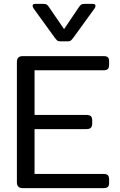

<svg xmlns="http://www.w3.org/2000/svg" viewBox="-20 -969 619 989"><path d="M262 -775 154 -924Q148 -933 148 -939Q148 -949 161 -949H201Q215 -949 220 -946Q225 -943 232 -933L310 -819L387 -933Q394 -943 399 -946Q404 -949 418 -949H458Q472 -949 472 -938Q472 -932 466 -924L358 -775Q349 -763 344 -759.5Q339 -756 327 -756H293Q281 -756 276 -759.5Q271 -763 262 -775ZM67 -30V-650Q67 -680 97 -680H513Q529 -680 535.5 -674Q542 -668 542 -653V-636Q542 -620 535.5 -613.5Q529 -607 513 -607H158V-377H425Q441 -377 448 -370.5Q455 -364 455 -349V-333Q455 -318 448 -311Q441 -304 425 -304H158V-73H513Q529 -73 535.5 -66.5Q542 -60 542 -44V-27Q542 -12 535.5 -6Q529 0 513 0H97Q67 0 67 -30Z"/></svg>

Font: Mitr Light
Style: Regular
Weight: 300
Designer: Thanarat Vachiruckul
Foundry: Cadson Demak
Version: Version 1.002